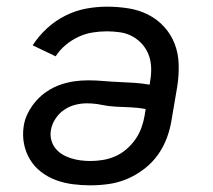

<svg xmlns="http://www.w3.org/2000/svg" viewBox="-20 -548 640 576"><path d="M251 8Q224 8 197.5 4.5Q171 1 147 -8Q123 -17 103 -32.5Q83 -48 70 -69.5Q57 -91 52 -116.5Q47 -142 51 -169Q54 -190 64 -209.5Q74 -229 88.5 -245.5Q103 -262 122 -274.5Q141 -287 161.5 -294Q182 -301 202.5 -304Q223 -307 244 -307Q267 -307 290 -305Q313 -303 336.5 -302Q360 -301 383 -299.5Q406 -298 429 -294L430 -302Q434 -323 433.5 -343.5Q433 -364 426.5 -382Q420 -400 407.5 -414.5Q395 -429 378 -438.5Q361 -448 341 -451Q321 -454 301 -454Q279 -454 257.5 -450.5Q236 -447 215.5 -437.5Q195 -428 177 -413Q159 -398 147 -379L78 -412Q96 -440 121 -463Q146 -486 176 -501Q206 -516 237.5 -522Q269 -528 301 -528Q333 -528 365 -523Q397 -518 424.5 -504Q452 -490 472.5 -467.5Q493 -445 504 -416.5Q515 -388 516 -355.5Q517 -323 512 -290L495 -190Q491 -163 481 -135.5Q471 -108 454 -84Q437 -60 413 -41.5Q389 -23 362 -11.5Q335 0 307 4Q279 8 251 8ZM251 -65Q269 -65 288 -68Q307 -71 325.5 -79Q344 -87 359.5 -100.5Q375 -114 386.5 -130.5Q398 -147 404.5 -165.5Q411 -184 414 -202L417 -221Q395 -225 372.5 -226Q350 -227 328 -228Q306 -229 284.5 -233.5Q263 -238 240 -238Q223 -238 205.5 -233.5Q188 -229 172.5 -218.5Q157 -208 146.5 -192Q136 -176 133 -159Q130 -144 133.5 -129.5Q137 -115 145.5 -104Q154 -93 166 -85.5Q178 -78 192 -73.5Q206 -69 221 -67Q236 -65 251 -65Z"/></svg>

Font: Iosevka SS04 Extended
Style: Italic
Weight: 400
Width: 7
Italic angle: -9°
Monospace: yes
Designer: Belleve Invis
Foundry: Belleve Invis
Version: Version 19.0.0; ttfautohint (v1.8.4)